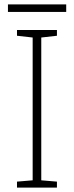

<svg xmlns="http://www.w3.org/2000/svg" viewBox="-20 -850 334 870"><path d="M238 0H57V-27L128 -33V-680L57 -688V-714H238V-688L167 -680V-33L238 -27ZM280 -830V-796H16V-830Z"/></svg>

Font: Noto Sans Khmer UI ExtraLight
Style: Regular
Weight: 200
Designer: Danh Hong and the Monotype Design Team
Foundry: Monotype Imaging Inc.
Version: Version 2.002; ttfautohint (v1.8.4.7-5d5b)